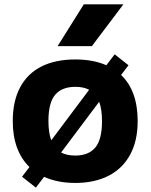

<svg xmlns="http://www.w3.org/2000/svg" viewBox="-20 -828 690 880"><path d="M611 -273Q611 -182 576 -118.2Q541 -54.5 476.8 -22Q412.5 10.5 325 10.5Q244 10.5 182 -17.5L144.5 32L81 -18L115 -62.5Q77.5 -98.5 58 -151.5Q38.5 -204.5 38.5 -273Q38.5 -365 72.5 -428.2Q106.5 -491.5 170.5 -523.5Q234.5 -555.5 325 -555.5Q407 -555.5 467.5 -529L505.5 -579L569 -529L535 -484.5Q572.5 -449 591.8 -395.8Q611 -342.5 611 -273ZM202 -273.5Q202 -220 215 -185L388.5 -416.5Q363.5 -430 325 -430Q264 -430 233 -393.8Q202 -357.5 202 -273.5ZM447.5 -272.5Q447.5 -327 434.5 -361.5L260 -129Q286.5 -115 325 -115Q386 -115 416.8 -151.8Q447.5 -188.5 447.5 -272.5ZM244 -616.5 364 -808H545.5L401 -616.5Z"/></svg>

Font: Encode Sans Semi Expanded
Style: Bold
Weight: 700
Width: 6
Designer: Multiple Designers
Foundry: Impallari Type
Version: Version 2.000